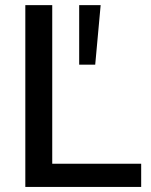

<svg xmlns="http://www.w3.org/2000/svg" viewBox="-20 -739 598 759"><path d="M186.5 -718.8V-91.8H538.1V0H80.1V-718.8ZM293 -483.4V-718.8H377.9L356.4 -483.4Z"/></svg>

Font: Min Sans Medium
Style: Regular
Weight: 500
Designer: Jinseong-Kim, NotoSansCJK, Nunito
Foundry: Jinseong-Kim
Version: Version 1.400;Glyphs 3.1.2 (3151)